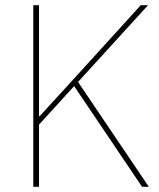

<svg xmlns="http://www.w3.org/2000/svg" viewBox="-20 -718 612 738"><path d="M265 -387 130 -239V0H108V-698H130V-271H132L262 -413L521 -698H549L280 -403L552 0H526Z"/></svg>

Font: IBM Plex Sans Arabic Thin
Style: Regular
Weight: 100
Designer: Mike Abbink, Paul van der Laan, Pieter van Rosmalen, Wael Morcos, Khajak Apelian
Foundry: Bold Monday
Version: Version 1.101